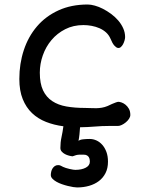

<svg xmlns="http://www.w3.org/2000/svg" viewBox="-20 -552 652 843"><path d="M64.9 -205.1Q64.9 -272.5 84.5 -331.8Q104 -391.1 142.1 -435.8Q180.2 -480.5 236.3 -506.3Q292.5 -532.2 365.2 -532.2Q378.9 -532.2 396.5 -527.3Q414.1 -522.5 432.1 -513.2Q450.2 -503.9 467.8 -491Q485.4 -478 499 -462.2Q512.7 -446.3 521 -427.7Q529.3 -409.2 529.3 -389.2Q529.3 -383.3 526.9 -374.5Q524.4 -365.7 520.3 -357.9Q516.1 -350.1 510.3 -345.2Q504.4 -340.3 497.3 -341.6Q490.2 -342.8 481.9 -352.1Q473.6 -361.3 464.8 -382.8Q458 -398.4 445.6 -409.7Q433.1 -420.9 417 -428Q400.9 -435.1 382.6 -438.5Q364.3 -441.9 346.2 -441.9Q301.8 -441.9 266.4 -423.8Q231 -405.8 206.1 -376.2Q181.2 -346.7 168 -309.1Q154.8 -271.5 154.8 -232.9Q154.8 -185.5 168.9 -155.5Q183.1 -125.5 209.2 -108.2Q235.4 -90.8 271.7 -84.5Q308.1 -78.1 352.5 -78.1Q365.7 -78.1 378.2 -77.4Q390.6 -76.7 402.6 -76.9Q414.6 -77.1 426.8 -79.1Q439 -81.1 452.1 -86.4Q462.9 -91.3 472.2 -95.7Q480.5 -99.1 488.3 -102.1Q496.1 -105 500 -105Q504.9 -105 513.7 -102.1Q522.5 -99.1 531 -92.3Q539.6 -85.4 545.9 -74.5Q552.2 -63.5 552.2 -47.4Q552.2 -39.1 546.6 -30.5Q541 -22 532.5 -14.9Q523.9 -7.8 514.6 -3.4Q505.4 1 498 1H459.5Q426.8 1 395.8 3.7Q364.7 6.3 331.5 6.8Q330.6 21.5 328.9 38.1Q327.1 54.7 324.7 66.4Q331.5 61 345.5 59.6Q359.4 58.1 374 58.1Q389.2 58.1 403.6 64.7Q418 71.3 429.2 84Q440.4 96.7 447.3 115.2Q454.1 133.8 454.1 157.7Q454.1 186.5 443.4 207.8Q432.6 229 414.3 242.9Q396 256.8 371.3 263.9Q346.7 271 318.4 271Q312 271 301.3 269.3Q290.5 267.6 277.6 264.4Q264.6 261.2 251.5 256.6Q238.3 252 227.5 245.8Q216.8 239.7 210 232.4Q203.1 225.1 203.1 216.3Q203.1 210 204.8 202.1Q206.5 194.3 210.4 188Q214.4 181.6 220.5 177.2Q226.6 172.9 235.4 172.9Q241.7 172.9 246.8 175.5Q252 178.2 256.8 180.7Q261.2 183.1 269.3 185.5Q277.3 188 285.6 189.9Q293.9 191.9 301 192.9Q308.1 193.8 310.5 193.8Q338.4 193.8 356.4 184.3Q374.5 174.8 374.5 157.7Q374.5 154.3 373.8 148.9Q373 143.6 370.4 138.7Q367.7 133.8 362.1 130.4Q356.4 127 346.7 127Q339.4 127 327.4 127.2Q315.4 127.4 298.8 134.3Q292 133.8 282.7 131.3Q273.4 128.9 265.1 124.5Q256.8 120.1 251 113.5Q245.1 106.9 245.1 97.7Q245.1 72.8 250 50.5Q254.9 28.3 258.3 2.4Q217.3 -2.9 181.9 -16.8Q146.5 -30.8 120.6 -55.4Q94.7 -80.1 79.8 -116.9Q64.9 -153.8 64.9 -205.1Z"/></svg>

Font: Short Stack
Style: Regular
Weight: 400
Designer: James Grieshaber
Foundry: James Grieshaber
Version: Version 1.002